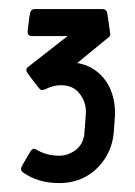

<svg xmlns="http://www.w3.org/2000/svg" viewBox="-20 -411 302 431"><path d="M113.3 0Q158.2 0 191.4 -27.3Q230.5 -61.5 235.4 -113.3Q236.3 -127.9 238.3 -155.3Q238.3 -204.1 212.9 -235.4Q189.5 -263.7 153.3 -269.5Q176.8 -289.1 223.6 -327.1Q227.5 -329.1 227.5 -335Q225.6 -350.6 220.7 -381.8Q219.7 -389.6 210.9 -390.6Q160.2 -390.6 57.6 -390.6Q49.8 -390.6 47.9 -382.8Q47.9 -379.9 45.9 -374Q44.9 -365.2 42 -339.8Q42 -330.1 51.8 -330.1Q78.1 -330.1 131.8 -330.1Q110.4 -313.5 43 -260.7Q39.1 -257.8 39.1 -253.9Q39.1 -251 41 -248Q49.8 -235.4 68.4 -211.9Q68.4 -211.9 69.3 -211.9Q70.3 -210 72.3 -209Q73.2 -209 76.2 -209Q77.1 -209 80.1 -210Q99.6 -219.7 116.2 -219.7Q144.5 -219.7 158.2 -201.2Q172.9 -183.6 172.9 -159.2Q171.9 -141.6 168.9 -106.4Q165 -85 148.4 -73.2Q131.8 -61.5 113.3 -61.5Q84 -61.5 61.5 -75.2Q58.6 -77.1 56.6 -77.1Q53.7 -77.1 50.8 -74.2Q47.9 -71.3 38.1 -53.7Q28.3 -37.1 28.3 -36.1Q27.3 -34.2 27.3 -31.2Q27.3 -27.3 31.2 -24.4Q64.5 0 113.3 0Z"/></svg>

Font: Lega 2020-21MOD
Style: Regular
Weight: 400
Designer: SIL Open Font License
Foundry: SIL Open Font License
Version: Version 1.00;July 1, 2020;FontCreator 13.0.0.2670 32-bit